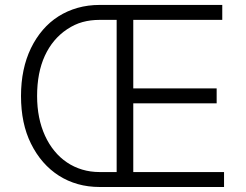

<svg xmlns="http://www.w3.org/2000/svg" viewBox="-20 -747 983 767"><path d="M63.9 -363.6Q63.9 -472.3 103.7 -554.7Q123.6 -595.5 151.3 -627.7Q179 -659.8 213.8 -681.8Q248.6 -703.8 290 -715.6Q331.3 -727.3 378.2 -727.3H867.9V-667.6H512.4V-393.8H845.5V-334.2H512.4V-59.7H875V0H378.2Q332 0 291 -11.5Q250 -23.1 215.2 -45.3Q180.4 -67.5 152.3 -99.6Q124.3 -131.7 103.7 -173.3Q63.9 -253.2 63.9 -363.6ZM159.8 -204.9Q175.4 -170.8 197.6 -143.8Q219.8 -116.8 247.5 -98.2Q275.2 -79.5 308.1 -69.6Q340.9 -59.7 378.2 -59.7H446V-667.6H378.2Q341.6 -667.6 309.8 -658.9Q278.1 -650.2 247.9 -630Q190 -591.3 159.1 -524.1Q128.2 -457 128.2 -363.6Q128.2 -274.1 159.8 -204.9Z"/></svg>

Font: Inter P Light
Style: Regular
Weight: 300
Designer: Rasmus Andersson
Foundry: rsms
Version: Version 3.018;git-588b23468